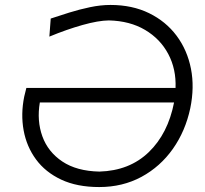

<svg xmlns="http://www.w3.org/2000/svg" viewBox="-20 -746 830 776"><path d="M381 10Q291.5 10 227.5 -20Q163.5 -50 125.5 -101.8Q87.5 -153.5 75.5 -219.2Q63.5 -285 78 -356L86.5 -390.5H689.5Q692.5 -466.5 660.2 -527.5Q628 -588.5 566.5 -625Q505 -661.5 420 -663.5Q377.5 -663 313.5 -645Q249.5 -627 179.5 -598L185 -671Q219 -682.5 260 -695.2Q301 -708 344 -717Q387 -726 426.5 -726Q514.5 -726 582.5 -692.8Q650.5 -659.5 693.8 -601.5Q737 -543.5 751.8 -468.2Q766.5 -393 749 -308.5Q729.5 -216.5 678.8 -144.5Q628 -72.5 551.8 -31.2Q475.5 10 381 10ZM381.5 -52.5Q503.5 -56 581.2 -131Q659 -206 683.5 -332H141Q128.5 -258 151.2 -195Q174 -132 232 -93.2Q290 -54.5 381.5 -52.5Z"/></svg>

Font: Commissioner Flair Light
Style: Italic
Weight: 300
Italic angle: -12°
Designer: Kostas Bartsokas
Foundry: Kostas Bartsokas
Version: Version 1.000; ttfautohint (v1.8.3)